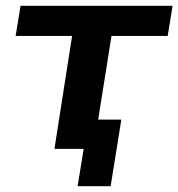

<svg xmlns="http://www.w3.org/2000/svg" viewBox="-20 -514 616 663"><path d="M248 129 269 0H168L229 -390H34L51 -494H576L559 -390H365L319 -101H399L362 129Z"/></svg>

Font: Nunito Sans 10pt SemiExpanded
Style: Bold Italic
Weight: 700
Width: 6
Italic angle: -9°
Designer: Vernon Adams
Foundry: Vernon Adams
Version: Version 3.101;gftools[0.9.27]